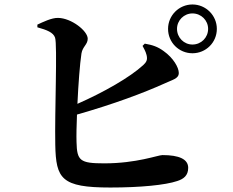

<svg xmlns="http://www.w3.org/2000/svg" viewBox="-20 -820 1040 858"><path d="M731 -691C731 -630 780 -582 840 -582C900 -582 949 -630 949 -691C949 -751 900 -800 840 -800C780 -800 731 -751 731 -691ZM771 -691C771 -729 802 -760 840 -760C879 -760 910 -729 910 -691C910 -652 879 -621 840 -621C802 -621 771 -652 771 -691ZM617 -615C621 -607 631 -591 635 -574C640 -553 635 -543 620 -529C560 -474 444 -408 326 -356C330 -443 337 -535 344 -581C349 -612 372 -621 372 -647C372 -682 299 -739 240 -740C211 -741 171 -721 147 -710V-698C190 -686 218 -675 226 -652C237 -620 224 -317 227 -173C230 -21 254 18 473 18C607 18 719 7 772 -11C800 -20 821 -35 821 -70C821 -109 780 -127 706 -127C686 -127 591 -90 446 -90C337 -90 324 -102 322 -185C321 -213 322 -258 324 -308C489 -355 622 -405 713 -446C751 -464 779 -468 779 -494C779 -518 755 -561 711 -592C685 -611 662 -619 627 -625Z"/></svg>

Font: Noto Serif JP
Style: Bold
Weight: 700
Designer: Ryoko NISHIZUKA 西塚涼子 (kana & ideographs); Frank Grießhammer (Latin, Greek & Cyrillic); Wenlong ZHANG 张文龙 (bopomofo); San
Foundry: Adobe
Version: Version 2.001;hotconv 1.1.0;makeotfexe 2.6.0